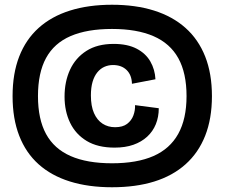

<svg xmlns="http://www.w3.org/2000/svg" viewBox="-20 -713 946 809"><path d="M452 76Q352 76 274 51.5Q196 27 142.5 -21Q89 -69 61 -141Q33 -213 33 -308Q33 -403 61 -475Q89 -547 143 -595.5Q197 -644 275 -668.5Q353 -693 452 -693Q551 -693 629 -668.5Q707 -644 761.5 -595.5Q816 -547 844.5 -475Q873 -403 873 -308Q873 -213 844.5 -141Q816 -69 761.5 -20.5Q707 28 629.5 52Q552 76 452 76ZM452 -25Q557 -25 626.5 -55.5Q696 -86 731 -149Q766 -212 766 -308Q766 -405 731.5 -467.5Q697 -530 627 -560.5Q557 -591 452 -591Q347 -591 277.5 -561Q208 -531 174 -468.5Q140 -406 140 -308Q140 -211 174 -148.5Q208 -86 277.5 -55.5Q347 -25 452 -25ZM463 -91Q392 -91 345.5 -119Q299 -147 275.5 -195.5Q252 -244 252 -306Q252 -369 275 -419Q298 -469 344 -498.5Q390 -528 459 -528Q517 -528 555.5 -508Q594 -488 613.5 -454Q633 -420 635 -379L536 -360Q535 -397 513.5 -418Q492 -439 456 -439Q437 -439 420 -431.5Q403 -424 390 -408Q377 -392 370 -368Q363 -344 363 -311Q363 -266 376 -236.5Q389 -207 412 -192Q435 -177 465 -177Q497 -177 515.5 -191Q534 -205 542 -226.5Q550 -248 549 -270L649 -257Q649 -220 636.5 -189.5Q624 -159 600 -137Q576 -115 542 -103Q508 -91 463 -91Z"/></svg>

Font: Bricolage Grotesque 60pt SemiBold
Style: Regular
Weight: 600
Version: Version 1.001;gftools[0.9.33.dev8+g029e19f]